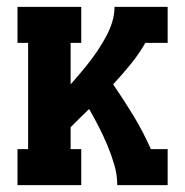

<svg xmlns="http://www.w3.org/2000/svg" viewBox="-20 -540 540 560"><path d="M31 0V-105H62V-415H31V-520H217V-415H186V-294Q200 -310 214.5 -327Q229 -344 242.5 -361.5Q256 -379 268 -397.5Q280 -416 290.5 -435.5Q301 -455 307.5 -476.5Q314 -498 314 -520H469V-415H404Q385 -382 360.5 -352Q336 -322 310 -294Q341 -249 369.5 -202Q398 -155 420 -105H469V0H322Q322 -30 313.5 -59Q305 -88 293.5 -115.5Q282 -143 268.5 -169.5Q255 -196 240 -222Q226 -209 212.5 -195.5Q199 -182 186 -169V-105H217V0Z"/></svg>

Font: Iosevka Curly Slab Extrabold
Style: Regular
Weight: 800
Monospace: yes
Designer: Belleve Invis
Foundry: Belleve Invis
Version: Version 22.1.2; ttfautohint (v1.8.4)